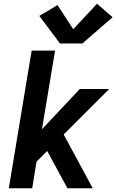

<svg xmlns="http://www.w3.org/2000/svg" viewBox="-20 -1005 621 1025"><path d="M27 0H152L175 -142L232 -199L310 -55L340 0H475L320 -287L563 -530H406L204 -315L274 -735H149ZM300 -773H420L581 -913L498 -985L371 -849L287 -978L190 -920Z"/></svg>

Font: Iosevka Sparkle Oblique
Style: Bold
Weight: 700
Italic angle: -9°
Designer: Belleve Invis
Foundry: Belleve Invis
Version: Version 4.5.0; ttfautohint (v1.8.3)